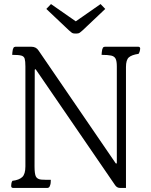

<svg xmlns="http://www.w3.org/2000/svg" viewBox="-20 -1005 745 945"><path d="M35 -90Q35 -94 36 -101.5Q37 -109 41 -115Q74 -119 89.5 -133.5Q105 -148 105 -186V-678Q105 -704 101.5 -716Q98 -728 84.5 -731.5Q71 -735 40 -735Q40 -740 41 -748Q42 -756 43 -761Q46 -772 50.5 -773.5Q55 -775 56 -775H134Q158 -775 170 -756L549 -202Q551 -199 553 -200Q555 -201 555 -204V-678Q555 -704 549 -716Q543 -728 527 -731.5Q511 -735 480 -735Q480 -740 481 -748Q482 -756 483 -761Q486 -772 490.5 -773.5Q495 -775 496 -775H660Q670 -775 670 -765Q670 -761 668 -753.5Q666 -746 662 -740Q628 -735 614 -722.5Q600 -710 600 -675V-80H571Q556 -80 547 -93L157 -662Q155 -665 153 -664Q151 -663 151 -660L150 -186Q150 -148 157 -135.5Q164 -123 183 -121Q194 -120 207 -120Q220 -120 230 -120Q230 -115 229.5 -107Q229 -99 227 -94Q224 -84 220 -82Q216 -80 214 -80H45Q35 -80 35 -90ZM208 -961 231 -985 353 -900 475 -985 498 -961 387 -856Q378 -848 372.5 -844Q367 -840 358 -840H348Q339 -840 334 -843.5Q329 -847 319 -856Z"/></svg>

Font: Gowun Batang
Style: Regular
Weight: 400
Designer: Yanghee Ryu
Foundry: Yanghee Ryu
Version: Version 2.000